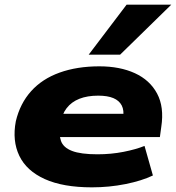

<svg xmlns="http://www.w3.org/2000/svg" viewBox="-20 -794 756 825"><path d="M375 11Q251 11 172.5 -24.5Q94 -60 63 -124.5Q32 -189 48 -273Q66 -349 113.5 -402Q161 -455 236 -482Q311 -509 407 -509Q495 -509 559.5 -479.5Q624 -450 655 -392Q686 -334 673 -249L667 -205H204L219 -305H534L509 -286Q514 -320 503 -341Q492 -362 467 -372.5Q442 -383 402 -383Q355 -383 321 -369.5Q287 -356 266.5 -329.5Q246 -303 239 -262V-259Q232 -217 242 -188.5Q252 -160 289.5 -145.5Q327 -131 399 -131Q457 -131 510.5 -141.5Q564 -152 601 -167L637 -40Q589 -17 519 -3Q449 11 375 11ZM361 -559 524 -774H716L496 -559Z"/></svg>

Font: Nunito Sans 10pt Expanded Black
Style: Italic
Weight: 900
Width: 7
Italic angle: -9°
Designer: Vernon Adams
Foundry: Vernon Adams
Version: Version 3.101;gftools[0.9.27]